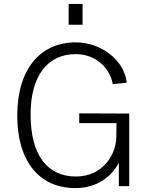

<svg xmlns="http://www.w3.org/2000/svg" viewBox="-20 -949 769 979"><path d="M401 -929H330V-823H401ZM364 10C477 10 548 -49 586 -119V0H639V-370L384 -371V-321H574L573 -246C571 -163 506 -49 367 -49C224 -49 136 -155 136 -365C136 -562 222 -673 366 -673C465 -673 540 -606 555 -520L626 -527C616 -638 499 -733 367 -733C185 -733 68 -597 68 -359C68 -128 179 10 364 10Z"/></svg>

Font: United Sans ExtraLight
Style: Regular
Weight: 200
Designer: Pablo Impallari, Rodrigo Fuenzalida (Modified by Dan O. Williams)
Version: Version 1.000;PS 001.000;hotconv 1.0.88;makeotf.lib2.5.64775